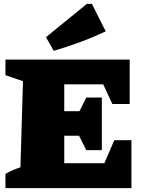

<svg xmlns="http://www.w3.org/2000/svg" viewBox="-20 -966 739 986"><path d="M567 -246H655V0H8V-73Q45 -94 85 -107L98 -549L8 -580V-660H646V-432H557L510 -533H310V-395H388L423 -465H503V-195H423L386 -269H310V-128H516ZM256 -705 216 -775 426 -946H452L523 -805Q457 -774 390.5 -749.5Q324 -725 256 -705Z"/></svg>

Font: Piazzolla SC Black
Style: Regular
Weight: 900
Designer: Juan Pablo del Peral
Foundry: Huerta Tipografica
Version: Version 1.330